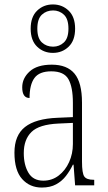

<svg xmlns="http://www.w3.org/2000/svg" viewBox="-20 -834 486 864"><path d="M168 10Q114 10 79.5 -28.5Q45 -67 45 -147Q45 -225 92.5 -262.5Q140 -300 239 -304L308 -307V-371Q308 -442 288 -477.5Q268 -513 211 -513Q157 -513 135 -483Q113 -453 113 -393Q80 -393 80 -441Q80 -482 113.5 -512.5Q147 -543 213 -543Q282 -543 315.5 -502.5Q349 -462 349 -372V-107Q349 -54 359.5 -39.5Q370 -25 401 -25H404V0H318L311 -93H308Q295 -66 277 -42.5Q259 -19 232.5 -4.5Q206 10 168 10ZM175 -21Q214 -21 244 -44Q274 -67 291 -104.5Q308 -142 308 -186V-281L243 -278Q156 -274 121.5 -240Q87 -206 87 -145Q87 -92 108 -56.5Q129 -21 175 -21ZM218 -596Q176 -596 147 -624Q118 -652 118 -705Q118 -758 147 -786Q176 -814 218 -814Q260 -814 289 -786Q318 -758 318 -705Q318 -652 289 -624Q260 -596 218 -596ZM219 -624Q247 -624 267.5 -643Q288 -662 288 -705Q288 -749 267.5 -768Q247 -787 219 -787Q189 -787 168.5 -768Q148 -749 148 -705Q148 -662 168.5 -643Q189 -624 219 -624Z"/></svg>

Font: Noto Serif Tamil Condensed ExtraLight
Style: Italic
Weight: 200
Width: 3
Italic angle: -12°
Designer: Indian Type Foundry, Tom Grace, and the Monotype Design Team
Foundry: Monotype Imaging Inc.
Version: Version 2.003; ttfautohint (v1.8.4.7-5d5b)